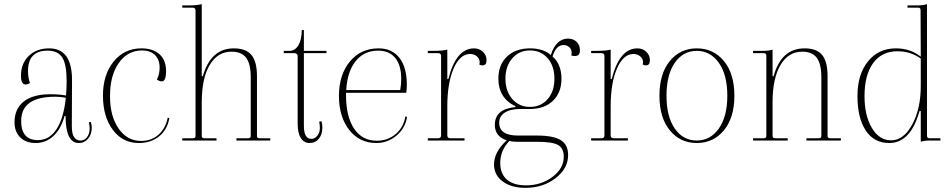

<svg xmlns="http://www.w3.org/2000/svg" viewBox="-20 -677 4583 925"><path d="M152 12Q105 12 77.5 -15Q50 -42 50 -88Q50 -153 94.5 -188Q139 -223 222 -223Q264 -223 298 -217Q301 -250 301 -287Q301 -367 280 -400Q259 -433 209 -433Q115 -433 115 -335Q115 -304 124 -277Q114 -270 103 -270Q81 -270 81 -312Q81 -371 118.5 -407.5Q156 -444 217 -444Q327 -444 327 -291L326 -68Q326 0 368 0Q387 0 399.5 -16.5Q412 -33 412 -58Q412 -72 408 -88L418 -89Q422 -74 422 -62Q422 -30 404.5 -9Q387 12 360 12Q296 12 296 -118H291Q274 -56 237.5 -22Q201 12 152 12ZM82 -94Q82 -2 163 -2Q218 -2 252.5 -55Q287 -108 297 -206Q272 -211 246 -211Q82 -211 82 -94Z M648 12Q571 12 523.5 -51.5Q476 -115 476 -217Q476 -317 527.5 -380.5Q579 -444 661 -444Q717 -444 748.5 -415.5Q780 -387 780 -335Q780 -285 760 -285Q747 -285 736 -294Q749 -320 749 -351Q749 -390 726.5 -412Q704 -434 665 -434Q595 -434 552.5 -374Q510 -314 510 -214Q510 -117 551.5 -57.5Q593 2 660 2Q710 2 744 -28.5Q778 -59 788 -110L796 -108Q786 -52 746.5 -20Q707 12 648 12Z M858 0V-11H910Q922 -11 922 -22V-626Q922 -640 908 -640H858V-651H893Q928 -651 952 -657V-310H957Q996 -444 1106 -444Q1165 -444 1191.5 -412Q1218 -380 1218 -310V-22Q1218 -11 1228 -11H1282V0H1119V-11H1177Q1188 -11 1188 -22V-305Q1188 -369 1166 -398.5Q1144 -428 1095 -428Q1028 -428 990 -363.5Q952 -299 952 -185V-22Q952 -11 964 -11H1023V0Z M1471 12Q1444 12 1429 -12.5Q1414 -37 1414 -81V-407Q1414 -413 1409.5 -417Q1405 -421 1400 -421H1347V-432H1375Q1401 -432 1417 -458Q1433 -484 1434 -532H1444V-432H1553V-421H1444V-71Q1444 -8 1480 -8Q1497 -8 1509 -23.5Q1521 -39 1521 -60Q1521 -73 1518 -91L1529 -93Q1533 -80 1533 -62Q1533 -29 1516 -8.5Q1499 12 1471 12Z M1793 12Q1712 12 1662.5 -51Q1613 -114 1613 -215Q1613 -317 1665.5 -380.5Q1718 -444 1804 -444Q1869 -444 1904.5 -398Q1940 -352 1940 -269Q1940 -248 1937 -230H1647V-220Q1647 -115 1686 -57Q1725 1 1795 1Q1848 1 1886 -31Q1924 -63 1933 -116L1941 -114Q1933 -60 1890.5 -24Q1848 12 1793 12ZM1802 -433Q1734 -433 1693.5 -382.5Q1653 -332 1648 -243H1908Q1913 -270 1913 -297Q1913 -363 1884 -398Q1855 -433 1802 -433Z M2041 0V-11H2091Q2105 -11 2105 -25V-407Q2105 -421 2091 -421H2041V-432H2066Q2115 -432 2135 -438V-296H2140Q2177 -444 2264 -444Q2289 -444 2306.5 -427.5Q2324 -411 2324 -387Q2324 -362 2305 -362Q2294 -362 2289 -367Q2291 -371 2291 -377Q2291 -394 2277.5 -405.5Q2264 -417 2244 -417Q2195 -416 2165 -346Q2135 -276 2135 -164V-25Q2135 -11 2149 -11H2218V0Z M2534 -152H2487Q2439 -152 2412 -134.5Q2385 -117 2385 -86Q2385 -24 2475 -24H2566Q2646 -24 2681.5 -2Q2717 20 2717 70Q2717 135 2656.5 181.5Q2596 228 2511 228Q2443 228 2401.5 197Q2360 166 2360 115Q2360 56 2421 -1Q2364 -20 2364 -75Q2364 -152 2463 -161V-166Q2424 -183 2402.5 -217Q2381 -251 2381 -298Q2381 -365 2422.5 -404.5Q2464 -444 2534 -444Q2596 -444 2634 -412Q2645 -450 2666.5 -470.5Q2688 -491 2716 -491Q2742 -491 2758 -475.5Q2774 -460 2774 -435Q2774 -407 2750 -407Q2737 -407 2732 -411Q2734 -417 2734 -423Q2734 -439 2723 -449.5Q2712 -460 2695 -460Q2659 -460 2642 -405Q2685 -367 2685 -298Q2685 -231 2644 -191.5Q2603 -152 2534 -152ZM2533 -162Q2586 -162 2618.5 -199.5Q2651 -237 2651 -298Q2651 -359 2618.5 -396.5Q2586 -434 2533 -434Q2481 -434 2448 -396Q2415 -358 2415 -298Q2415 -238 2448 -200Q2481 -162 2533 -162ZM2390 108Q2390 160 2422 188Q2454 216 2514 216Q2588 216 2642 175Q2696 134 2696 79Q2696 37 2668.5 21.5Q2641 6 2566 6H2468Q2447 6 2434 2Q2390 48 2390 108Z M2828 0V-11H2878Q2892 -11 2892 -25V-407Q2892 -421 2878 -421H2828V-432H2853Q2902 -432 2922 -438V-296H2927Q2964 -444 3051 -444Q3076 -444 3093.5 -427.5Q3111 -411 3111 -387Q3111 -362 3092 -362Q3081 -362 3076 -367Q3078 -371 3078 -377Q3078 -394 3064.5 -405.5Q3051 -417 3031 -417Q2982 -416 2952 -346Q2922 -276 2922 -164V-25Q2922 -11 2936 -11H3005V0Z M3467.5 -49Q3417 12 3337 12Q3257 12 3207 -49Q3157 -110 3157 -216Q3157 -322 3207 -383Q3257 -444 3337 -444Q3417 -444 3467.5 -383Q3518 -322 3518 -216Q3518 -110 3467.5 -49ZM3337 0Q3402 0 3443 -57.5Q3484 -115 3484 -216Q3484 -317 3443 -374.5Q3402 -432 3337 -432Q3271 -432 3231 -374.5Q3191 -317 3191 -216Q3191 -115 3231 -57.5Q3271 0 3337 0Z M3608 0V-11H3660Q3672 -11 3672 -23V-409Q3672 -421 3660 -421H3608V-432H3653Q3686 -432 3702 -438V-310H3707Q3744 -444 3856 -444Q3915 -444 3941 -412Q3967 -380 3967 -310V-23Q3967 -11 3979 -11H4031V0H3865V-11H3926Q3937 -11 3937 -23V-305Q3937 -369 3915 -398.5Q3893 -428 3845 -428Q3778 -428 3740 -363.5Q3702 -299 3702 -185V-23Q3702 -11 3714 -11H3775V0Z M4264 12Q4191 12 4151 -48Q4111 -108 4111 -215Q4111 -318 4161.5 -381Q4212 -444 4296 -444Q4366 -444 4416 -404L4415 -628Q4415 -640 4404 -640H4352V-651H4397Q4428 -651 4446 -657V-23Q4446 -11 4458 -11H4510L4511 0H4465Q4432 0 4416 6V-142H4410Q4367 12 4264 12ZM4273 -1Q4334 -1 4375.5 -78.5Q4417 -156 4416 -268V-395Q4366 -430 4304 -430Q4228 -430 4186.5 -373Q4145 -316 4145 -214Q4145 -120 4180.5 -60.5Q4216 -1 4273 -1Z"/></svg>

Font: Arapey Thin-Display
Style: Regular
Weight: 100
Designer: Eduardo Rodriguez Tunni
Foundry: Eduardo Rodriguez Tunni
Version: Version 4.000